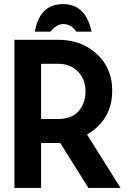

<svg xmlns="http://www.w3.org/2000/svg" viewBox="-20 -929 626 949"><path d="M152.3 -772.5Q175.8 -908.7 292 -908.7Q403.8 -908.7 432.6 -772.5H357.4Q331.5 -810.1 292 -810.1Q259.8 -810.1 229 -772.5ZM183.1 -613.8V-340.8H266.6Q329.1 -340.8 362.3 -373.5Q402.8 -413.6 402.8 -477.5Q402.8 -540.5 360.8 -579.6Q324.2 -613.8 266.6 -613.8ZM51.3 0V-732.4H266.6Q374 -732.4 446.8 -672.4Q534.7 -599.6 534.7 -481.4Q534.7 -359.9 445.8 -288.6Q428.7 -274.9 410.2 -264.6L575.7 0H417L277.8 -222.2Q272.5 -222.2 266.6 -222.2H183.1V0Z"/></svg>

Font: Consola Mono
Style: Bold
Weight: 700
Monospace: yes
Designer: Wojciech Kalinowski "wmk69" (wmk69@o2.pl)
Foundry: Wojciech Kalinowski "wmk69" (wmk69@o2.pl)
Version: Version 2.1.0